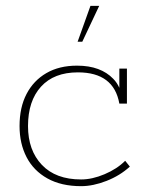

<svg xmlns="http://www.w3.org/2000/svg" viewBox="-20 -628 507 658"><path d="M258 10Q190 10 142.5 -16.5Q95 -43 71 -89.5Q47 -136 47 -196Q47 -260 71 -306Q95 -352 139 -377.5Q183 -403 244 -403Q285 -403 316 -391.5Q347 -380 368 -358Q381 -345 389 -327V-393H415V-273H389Q370 -380 247 -380Q165 -380 120.5 -331Q76 -282 76 -196Q76 -113 123.5 -63Q171 -13 258 -13Q296 -13 338.5 -31Q381 -49 409 -77L425 -57Q391 -26 345 -8Q299 10 258 10ZM246 -485 290 -608H320L262 -485Z"/></svg>

Font: Rokkitt SemiBold Thin
Style: Regular
Weight: 250
Version: Version 3.103